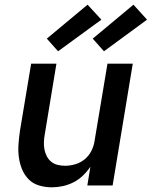

<svg xmlns="http://www.w3.org/2000/svg" viewBox="-20 -792 648 820"><path d="M201 8Q173 8 146.5 0Q120 -8 102 -26.5Q84 -45 74 -69.5Q64 -94 60.5 -121Q57 -148 59 -176Q61 -204 65 -232L113 -520H221L171 -217Q168 -201 167.5 -184.5Q167 -168 170 -153Q173 -138 180 -124.5Q187 -111 198.5 -101.5Q210 -92 225.5 -88Q241 -84 258 -84Q279 -84 301.5 -90.5Q324 -97 342 -112Q360 -127 370.5 -148Q381 -169 384 -191L439 -520H547L461 0H353L366 -80Q352 -59 333.5 -41.5Q315 -24 293 -13Q271 -2 247.5 3Q224 8 201 8ZM424 -573 376 -627 550 -772 608 -708ZM228 -573 180 -627 354 -772 413 -708Z"/></svg>

Font: Iosevka SS04 SmBd Ex Obl
Style: Regular
Weight: 600
Width: 7
Italic angle: -9°
Monospace: yes
Designer: Belleve Invis
Foundry: Belleve Invis
Version: Version 19.0.0; ttfautohint (v1.8.4)